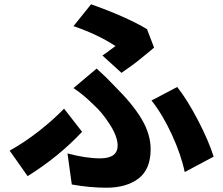

<svg xmlns="http://www.w3.org/2000/svg" viewBox="-20 -824 1040 896"><path d="M493 -590 519 -609Q435 -664 323 -702L405 -804Q569 -746 666 -688L699 -602L684 -589Q677 -584 640.5 -553.5Q604 -523 547 -484L458 -565Q482 -581 493 -590ZM447 -85Q529 -85 529 -145Q529 -186 493 -242.5Q457 -299 419 -333Q371 -381 323 -413L431 -504L476 -462L515 -422Q600 -338 641.5 -267.5Q683 -197 683 -128Q683 -34 626.5 9Q570 52 477 52Q400 52 315 37L295 -108Q381 -85 447 -85ZM687 -355 807 -418Q853 -360 903 -264.5Q953 -169 977 -93L842 -21Q825 -103 781.5 -197Q738 -291 687 -355ZM109 -2 25 -121Q95 -160 162 -212.5Q229 -265 279 -317L363 -209Q256 -94 109 -2Z"/></svg>

Font: Merged Yaku Han JP ExtraBold
Style: Regular
Weight: 800
Designer: Ryoko NISHIZUKA 西塚涼子 (kana, bopomofo & ideographs); Paul D. Hunt (Latin, Greek & Cyrillic); Sandoll Communications 산돌커뮤니
Foundry: Adobe
Version: Version 2.004